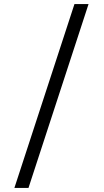

<svg xmlns="http://www.w3.org/2000/svg" viewBox="-20 -720 508 940"><path d="M413.5 -700 119.5 200H50.5L344.5 -700Z"/></svg>

Font: Space Grotesk Variable
Style: Regular
Weight: 400
Designer: Florian Karsten (Space Grotesk), Colophon Foundry (Space Mono)
Foundry: Florian Karsten
Version: Version 1.106